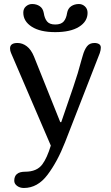

<svg xmlns="http://www.w3.org/2000/svg" viewBox="-20 -716 552 956"><path d="M99 220Q79 220 65 209.5Q51 199 51 184Q51 139 105 139Q164 139 191 102Q214 71 233 9L35 -452Q30 -463 30 -475Q30 -502 67 -502Q92 -502 113.5 -485.5Q135 -469 149 -435L280 -108H285L345 -283Q369 -353 385 -415L392 -439Q400 -468 413 -485Q426 -502 450 -502Q464 -502 473 -496.5Q482 -491 482 -479Q482 -467 477 -452L304 -8Q266 89 216.5 154.5Q167 220 99 220ZM373 -696Q390 -696 403 -684Q416 -672 416 -652Q416 -609 373.5 -582.5Q331 -556 255 -556Q180 -556 138 -583Q96 -610 96 -653Q96 -673 109.5 -684.5Q123 -696 140 -696Q162 -696 178 -685Q194 -674 198 -651Q202 -624 214.5 -609Q227 -594 255 -594Q284 -594 297 -609Q310 -624 314 -651Q318 -674 334.5 -685Q351 -696 373 -696Z"/></svg>

Font: Marmelad for Arash.Academy
Style: Regular
Weight: 400
Designer: Manvel Shmavonyan
Foundry: Cyreal
Version: Version 1.110;Glyphs 3.2 (3202)